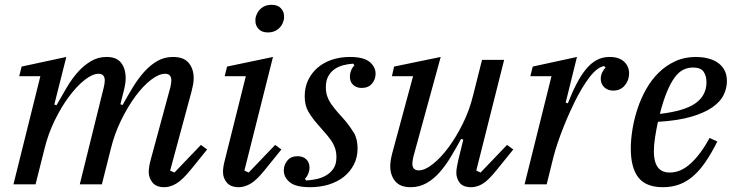

<svg xmlns="http://www.w3.org/2000/svg" viewBox="-20 -767 3058 799"><path d="M664 12Q630 12 614.5 -7.5Q599 -27 599 -51Q599 -62 601 -74.5Q603 -87 606 -98L689 -404Q691 -413 692 -420Q693 -427 693 -432Q693 -460 667 -460Q641 -460 608 -434.5Q575 -409 543 -365.5Q511 -322 483.5 -265.5Q456 -209 441 -147L404 0H312L412 -404Q414 -413 415 -420Q416 -427 416 -432Q416 -460 390 -460Q365 -460 332.5 -434.5Q300 -409 267.5 -365.5Q235 -322 207.5 -265.5Q180 -209 165 -147L128 0H36L148 -450H60L70 -490L256 -530L206 -332L215 -329Q236 -366 257.5 -402.5Q279 -439 304 -467Q329 -495 358.5 -512.5Q388 -530 424 -530Q465 -530 484 -505.5Q503 -481 503 -442Q503 -421 496 -393L481 -333L490 -330Q511 -368 533 -404Q555 -440 580 -468Q605 -496 634.5 -513Q664 -530 700 -530Q745 -530 765.5 -505Q786 -480 786 -442Q786 -429 783.5 -415Q781 -401 777 -386L688 -57L706 -49L816 -164L842 -145L774 -61Q739 -18 713.5 -3Q688 12 664 12Z M974 12Q940 12 924 -7Q908 -26 908 -51Q908 -62 910 -74.5Q912 -87 915 -98L1003 -450H915L925 -490L1116 -530L997 -57L1015 -49L1125 -164L1151 -145L1083 -61Q1048 -17 1022.5 -2.5Q997 12 974 12ZM1095 -632Q1069 -632 1056 -646.5Q1043 -661 1043 -678Q1043 -682 1043 -687.5Q1043 -693 1045 -698Q1051 -720 1068 -733.5Q1085 -747 1110 -747Q1136 -747 1149 -732.5Q1162 -718 1162 -701Q1162 -697 1162 -691.5Q1162 -686 1160 -681Q1154 -659 1137 -645.5Q1120 -632 1095 -632Z M1271 12Q1211 12 1186 -8.5Q1161 -29 1161 -58Q1161 -81 1176 -99Q1191 -117 1219 -117Q1240 -117 1254 -104.5Q1268 -92 1268 -69Q1268 -57 1263 -44.5Q1258 -32 1249 -23L1254 -16Q1274 -17 1296 -21.5Q1318 -26 1337 -37Q1356 -48 1368 -66Q1380 -84 1380 -113Q1380 -135 1373.5 -152.5Q1367 -170 1355.5 -186Q1344 -202 1329.5 -218Q1315 -234 1299 -253Q1279 -276 1263.5 -302Q1248 -328 1248 -367Q1248 -404 1262.5 -434Q1277 -464 1302 -485.5Q1327 -507 1361.5 -518.5Q1396 -530 1436 -530Q1493 -530 1518 -509.5Q1543 -489 1543 -460Q1543 -437 1528 -419Q1513 -401 1485 -401Q1464 -401 1450 -413.5Q1436 -426 1436 -449Q1436 -461 1441 -473.5Q1446 -486 1455 -495L1450 -502Q1431 -501 1410.5 -496Q1390 -491 1373.5 -480Q1357 -469 1346.5 -450.5Q1336 -432 1336 -404Q1336 -382 1342.5 -364.5Q1349 -347 1360.5 -331Q1372 -315 1386.5 -298.5Q1401 -282 1418 -263Q1437 -240 1452.5 -214.5Q1468 -189 1468 -149Q1468 -112 1452.5 -82Q1437 -52 1410.5 -31Q1384 -10 1348 1Q1312 12 1271 12Z M1689 12Q1645 12 1624.5 -13Q1604 -38 1604 -76Q1604 -99 1613 -132L1699 -450H1611L1620 -490L1814 -530L1700 -114Q1698 -105 1697 -98Q1696 -91 1696 -86Q1696 -58 1723 -58Q1748 -58 1781 -84Q1814 -110 1846 -153Q1878 -196 1906 -252.5Q1934 -309 1949 -371L1986 -518H2078L1962 -57L1980 -49L2090 -164L2116 -145L2048 -61Q2013 -17 1989 -2.5Q1965 12 1941 12Q1907 12 1893 -6.5Q1879 -25 1879 -48Q1879 -60 1882 -75.5Q1885 -91 1887 -100L1908 -186L1899 -189Q1878 -151 1856.5 -115Q1835 -79 1810 -50.5Q1785 -22 1755 -5Q1725 12 1689 12Z M2275 -450H2187L2197 -490L2381 -530L2334 -340L2343 -337Q2361 -383 2379.5 -418.5Q2398 -454 2418.5 -479Q2439 -504 2463 -517Q2487 -530 2517 -530Q2556 -530 2577 -510.5Q2598 -491 2598 -461Q2598 -433 2580 -411.5Q2562 -390 2532 -390Q2509 -390 2494.5 -404Q2480 -418 2480 -439Q2480 -453 2486 -465.5Q2492 -478 2500 -486L2494 -492Q2465 -487 2433.5 -446Q2402 -405 2371 -342Q2363 -326 2351 -299.5Q2339 -273 2326.5 -242Q2314 -211 2302.5 -177.5Q2291 -144 2283 -113L2255 0H2163Z M2739 12Q2668 12 2636.5 -28.5Q2605 -69 2605 -149Q2605 -186 2612 -229Q2619 -272 2633 -314.5Q2647 -357 2669 -396Q2691 -435 2721 -464.5Q2751 -494 2789.5 -512Q2828 -530 2876 -530Q2899 -530 2922 -525Q2945 -520 2963.5 -508.5Q2982 -497 2993.5 -477.5Q3005 -458 3005 -429Q3005 -401 2992 -373Q2979 -345 2946 -321.5Q2913 -298 2857.5 -281.5Q2802 -265 2718 -260Q2711 -228 2706 -195.5Q2701 -163 2701 -136Q2701 -94 2717 -71.5Q2733 -49 2768 -49Q2813 -49 2854.5 -87Q2896 -125 2933 -193L2965 -178Q2941 -130 2916.5 -94Q2892 -58 2865 -34.5Q2838 -11 2807 0.5Q2776 12 2739 12ZM2726 -293Q2829 -305 2874.5 -337.5Q2920 -370 2920 -425Q2920 -451 2908 -468.5Q2896 -486 2864 -486Q2842 -486 2823 -476.5Q2804 -467 2787.5 -444.5Q2771 -422 2755.5 -385Q2740 -348 2726 -293Z"/></svg>

Font: IBM Plex Serif Text
Style: Italic
Weight: 450
Italic angle: -14°
Designer: Mike Abbink, Paul van der Laan, Pieter van Rosmalen
Foundry: Bold Monday
Version: Version 3.001